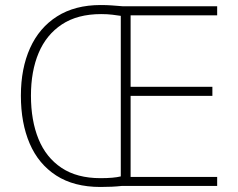

<svg xmlns="http://www.w3.org/2000/svg" viewBox="-20 -739 945 763"><path d="M380 -719Q405 -719 424.5 -717.5Q444 -716 469 -714H843V-678H499V-394H824V-358H499V-36H843V0H463Q445 2 424.5 3Q404 4 379 4Q274 4 203.5 -41.5Q133 -87 98 -168.5Q63 -250 63 -359Q63 -467 99.5 -548Q136 -629 207 -674Q278 -719 380 -719ZM382 -683Q288 -683 226 -642Q164 -601 133.5 -528.5Q103 -456 103 -359Q103 -260 133 -186.5Q163 -113 224.5 -72Q286 -31 379 -31Q432 -31 460 -38V-676Q447 -678 427 -680.5Q407 -683 382 -683Z"/></svg>

Font: Noto Sans ExtraLight
Style: Regular
Weight: 200
Designer: Monotype Design Team
Foundry: Monotype Imaging Inc.
Version: Version 2.007